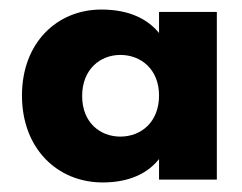

<svg xmlns="http://www.w3.org/2000/svg" viewBox="-20 -730 507 402"><path d="M26 -530C26 -419 100 -348 195 -348C252 -348 290 -368 313 -397V-354H434V-705H313V-661C289 -690 251 -710 192 -710C100 -710 26 -641 26 -530ZM152 -529C152 -585 190 -615 232 -615C275 -615 313 -585 313 -530C313 -474 275 -444 232 -444C190 -444 152 -473 152 -529Z"/></svg>

Font: Malmofest
Style: Bold
Weight: 700
Designer: Jonny Pinhorn (Poppins), Kolossal
Version: Version 1.004;Glyphs 3.1.2 (3151)